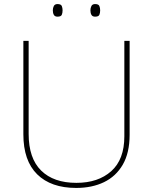

<svg xmlns="http://www.w3.org/2000/svg" viewBox="-20 -915 752 945"><path d="M618 -252Q618 -163 584.5 -105Q551 -47 492 -18.5Q433 10 355 10Q231 10 163 -57Q95 -124 95 -254V-714H121V-256Q121 -136 182.5 -75.5Q244 -15 356 -15Q463 -15 527.5 -72.5Q592 -130 592 -244V-714H618ZM240 -864Q240 -876 245 -885.5Q250 -895 263 -895Q280 -895 284 -885.5Q288 -876 288 -864Q288 -851 284 -842Q280 -833 263 -833Q250 -833 245 -842Q240 -851 240 -864ZM425 -864Q425 -876 430 -885.5Q435 -895 448 -895Q465 -895 469 -885.5Q473 -876 473 -864Q473 -851 469 -842Q465 -833 448 -833Q435 -833 430 -842Q425 -851 425 -864Z"/></svg>

Font: Noto Sans Gujarati Thin
Style: Regular
Weight: 100
Designer: Jelle Bosma - Monotype Design Team, Universal Thirst
Foundry: Monotype Imaging Inc.
Version: Version 2.106; ttfautohint (v1.8.4.7-5d5b)